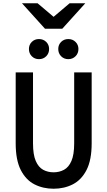

<svg xmlns="http://www.w3.org/2000/svg" viewBox="-20 -1143 656 1175"><path d="M308 12Q243.5 12 191 -14.8Q138.5 -41.5 107.2 -102.5Q76 -163.5 76 -266.5V-700H182V-266.5Q182 -196.5 198.8 -158Q215.5 -119.5 244 -104Q272.5 -88.5 308 -88.5Q343 -88.5 371.8 -104Q400.5 -119.5 417.2 -158Q434 -196.5 434 -266.5V-700H541V-266.5Q541 -164.5 510 -103.5Q479 -42.5 426 -15.2Q373 12 308 12ZM218.5 -781Q192 -781 174.5 -798.8Q157 -816.5 157 -843Q157 -869 174.5 -886.5Q192 -904 218.5 -904Q245 -904 262.8 -886.5Q280.5 -869 280.5 -843Q280.5 -816.5 262.8 -798.8Q245 -781 218.5 -781ZM398 -781Q371.5 -781 354 -798.8Q336.5 -816.5 336.5 -843Q336.5 -869 354 -886.5Q371.5 -904 398 -904Q424.5 -904 442.2 -886.5Q460 -869 460 -843Q460 -816.5 442.2 -798.8Q424.5 -781 398 -781ZM255.5 -967 114.5 -1123H210L308 -1040L406 -1123H502L361 -967Z"/></svg>

Font: Overpass Mono Light SemiBold
Style: Regular
Weight: 600
Monospace: yes
Version: Version 4.000